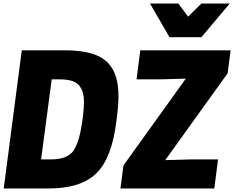

<svg xmlns="http://www.w3.org/2000/svg" viewBox="-20 -1064 1322 1084"><path d="M1117 -854H937L827 -1044H987L1042 -970L1117 -1044H1277ZM1190 0H660L677 -130L1029 -620L881 -616H751L772 -780H1282L1265 -650L913 -160L1061 -164H1211ZM256 0H1L103 -780H348Q446 -780 513 -756.5Q580 -733 614.5 -676Q649 -619 649 -518Q649 -466 637 -380Q612 -172 524.5 -86Q437 0 256 0ZM267 -164Q363 -164 397 -216Q422 -258 434 -319Q454 -420 454 -491Q454 -550 425.5 -583Q397 -616 317 -616H272L212 -164Z"/></svg>

Font: Tanohe Sans ExtraBold
Style: Italic
Weight: 800
Designer: Village Type and Design LLC & Cristiano Sobral
Foundry: Cooper Hewitt Smithsonian Design Museum
Version: Version 1.00;September 29, 2021;FontCreator 13.0.0.2655 64-b